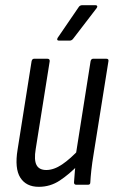

<svg xmlns="http://www.w3.org/2000/svg" viewBox="-20 -714 449 742"><path d="M130 8Q81 8 58.5 -27.5Q36 -63 48 -136L102 -477Q104 -487 112 -487H163Q173 -487 172 -477L118 -138Q111 -96 121 -76.5Q131 -57 159 -57Q188 -57 220 -78.5Q252 -100 290 -141L284 -78Q247 -40 210.5 -16Q174 8 130 8ZM275 0Q266 0 266 -9Q267 -29 269.5 -54.5Q272 -80 274 -98L273 -116L330 -477Q332 -487 340 -487H391Q401 -487 399 -477L342 -120Q336 -84 333 -56.5Q330 -29 329 -9Q329 0 320 0ZM208 -557Q203 -557 201.5 -560Q200 -563 203 -568L283 -685Q288 -694 298 -694H349Q354 -694 355.5 -690.5Q357 -687 353 -682L264 -566Q258 -557 249 -557Z"/></svg>

Font: Sofia Sans Condensed
Style: Italic
Weight: 400
Italic angle: -9°
Designer: Botio Nikoltchev, Ani Petrova
Foundry: lettersoup
Version: Version 4.101